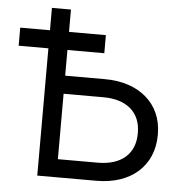

<svg xmlns="http://www.w3.org/2000/svg" viewBox="-51 -754 770 804"><g transform="rotate(5 334.0 -352.5)"><path d="M135 -705V-611H10V-535H135V0H385C529 0 623 -84 623 -213V-217C623 -345 526 -427 383 -427H215V-535H370V-611H215V-705ZM215 -76V-351H383C481 -351 539 -300 539 -216V-212C539 -127 482 -76 383 -76Z"/></g></svg>

Font: Fixel Display Regular
Style: Regular
Weight: 400
Designer: AlfaBravo + MacPaw
Foundry: Kyrylo Tkachov, Marchela Mozhyna, Serhii Makarenko, Maria Weinstein, Zakhar Kryvoshyya
Version: Version 1.211